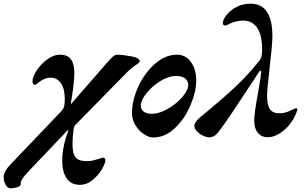

<svg xmlns="http://www.w3.org/2000/svg" viewBox="-144 -735 1669 1046"><path d="M-124 232Q-124 199 -87 161L188 -127Q202 -141 205.5 -156Q209 -171 209 -195Q209 -252 187.5 -282Q166 -312 132 -312Q100 -312 66 -286Q63 -283 57 -278Q51 -273 45 -273Q40 -273 36.5 -278Q33 -283 33 -293Q33 -317 56 -351.5Q79 -386 113.5 -411.5Q148 -437 182 -437Q225 -437 243 -411.5Q261 -386 261 -338Q261 -282 241 -166L437 -391Q461 -419 472.5 -428Q484 -437 494 -437Q522 -437 569.5 -428.5Q617 -420 617 -402Q617 -397 610 -391Q603 -385 593 -379Q567 -360 556 -349L268 -56Q262 -50 260 -44Q258 -38 256 -23Q251 13 251 50Q251 89 260 109Q269 129 286.5 136Q304 143 334 143Q349 143 366 138.5Q383 134 396 130Q414 124 416 124Q430 124 430 139Q430 155 410.5 188Q391 221 359.5 246.5Q328 272 292 272Q242 272 218.5 236Q195 200 195 141Q195 63 229 -25H224L15 195Q-11 222 -21.5 238Q-32 254 -32 271Q-32 280 -51.5 285.5Q-71 291 -85 291Q-103 291 -113.5 271.5Q-124 252 -124 232Z M575 -119Q575 -188 609.5 -263Q644 -338 700.5 -387.5Q757 -437 819 -437Q868 -437 896.5 -397Q925 -357 925 -296Q925 -237 894.5 -163.5Q864 -90 810 -38Q756 14 690 14Q667 14 640 -4Q613 -22 594 -52.5Q575 -83 575 -119ZM882 -276Q875 -321 815 -321Q774 -321 729 -293Q684 -265 653.5 -226.5Q623 -188 623 -161Q623 -138 639.5 -126.5Q656 -115 684 -115Q722 -115 769 -141.5Q816 -168 849 -206Q882 -244 882 -276Z M915 -50Q915 -61 925 -74Q935 -87 946 -96L974 -119Q1064 -193 1132.5 -256.5Q1201 -320 1268 -403Q1278 -415 1281 -430Q1284 -445 1284 -465Q1284 -543 1257.5 -582.5Q1231 -622 1183 -623Q1167 -623 1146.5 -619Q1126 -615 1110 -607Q1105 -605 1096.5 -600.5Q1088 -596 1083 -596Q1070 -596 1070 -609Q1070 -627 1089.5 -652.5Q1109 -678 1143.5 -696.5Q1178 -715 1221 -715Q1340 -715 1340 -537Q1340 -518 1336 -470L1321 -328Q1311 -247 1311 -215Q1311 -166 1325.5 -142Q1340 -118 1378 -118Q1408 -118 1436 -131.5Q1464 -145 1467 -145Q1472 -145 1474 -143.5Q1476 -142 1476 -138L1474 -130Q1460 -89 1433.5 -56.5Q1407 -24 1375 -5.5Q1343 13 1314 13Q1282 13 1261.5 -10.5Q1241 -34 1241 -80Q1241 -119 1263 -237Q1275 -304 1279 -341V-343Q1279 -350 1275 -350Q1273 -350 1268 -344Q1096 -81 1054 -26Q1035 -1 1022.5 6Q1010 13 995 13Q981 13 962 4Q943 -5 929 -19.5Q915 -34 915 -50Z"/></svg>

Font: EB Garamond ExtraBold
Style: Italic
Weight: 800
Italic angle: -17.2°
Designer: Georg Duffner and Octavio Pardo
Foundry: Georg Duffner
Version: Version 1.000